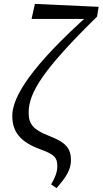

<svg xmlns="http://www.w3.org/2000/svg" viewBox="-20 -765 526 985"><path d="M270 200C323 140 344 103 344 56C344 -5 316 -36 229 -69C150 -100 127 -129 127 -187C127 -289 199 -406 478 -680L486 -730L159 -745L142 -668H432V-650L445 -698C142 -428 43 -269 43 -171C43 -88 85 -36 187 1C262 28 274 45 274 89C274 120 260 152 242 181L270 200Z"/></svg>

Font: Source Serif 4 Variable
Style: Italic
Weight: 400
Italic angle: -12°
Designer: Frank Grießhammer
Foundry: Adobe Systems Incorporated
Version: Version 4.004;hotconv 1.0.116;makeotfexe 2.5.65601